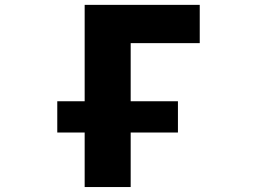

<svg xmlns="http://www.w3.org/2000/svg" viewBox="-20 -752 1040 774"><path d="M210.9 -217.8V-343.8H321.3V-732.4H785.2V-578.1H506.8V-343.8H697.3V-217.8H506.8V2H321.3V-217.8Z"/></svg>

Font: GenEi Gothic M Heavy
Style: Regular
Weight: 800
Designer: o_tamon (Modified); [Source Han Sans]
Ryoko NISHIZUKA  (kana & ideographs); Paul D. Hunt (Latin, Greek & Cyrillic); Wenl
Version: Version 1.1a;Original Version 1.004